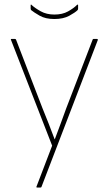

<svg xmlns="http://www.w3.org/2000/svg" viewBox="-20 -653 483 858"><path d="M145 185Q144 185 143 184Q142 183 143 181L213 -2L29 -475Q27 -479 32 -479H47Q51 -479 52 -475L170 -169Q184 -135 197.5 -100.5Q211 -66 224 -31H225Q238 -66 251 -100.5Q264 -135 276 -169L394 -476Q395 -479 398 -479H413Q418 -479 417 -474L165 183Q164 185 160 185ZM223 -568Q183 -568 157 -583Q131 -598 119 -608Q117 -611 117 -615V-630Q117 -632 118.5 -632.5Q120 -633 121 -631Q136 -617 162 -602.5Q188 -588 223 -588Q259 -588 284 -602Q309 -616 324 -631Q327 -633 328 -632.5Q329 -632 329 -630V-615Q329 -611 327 -608Q316 -597 289.5 -582.5Q263 -568 223 -568Z"/></svg>

Font: Sofia Sans Semi Condensed Thin
Style: Regular
Weight: 250
Version: Version 4.100